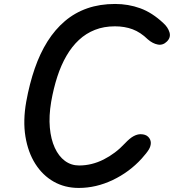

<svg xmlns="http://www.w3.org/2000/svg" viewBox="-20 -949 878 970"><path d="M378 0.5Q307.5 0.5 251.5 -31.2Q195.5 -63 158.5 -121.2Q121.5 -179.5 108.5 -259.2Q95.5 -339 112.5 -435Q129 -526 155.5 -602.8Q182 -679.5 220 -739.8Q258 -800 308 -842.5Q358 -885 421.2 -907Q484.5 -929 561.5 -929Q628.5 -929 688.5 -907.2Q748.5 -885.5 805 -832.5Q828.5 -811.5 836.2 -785.8Q844 -760 823.5 -739.5Q803 -719 777 -724Q751 -729 727 -750Q690 -786 650 -801Q610 -816 560.5 -816Q505 -816 459.8 -798.2Q414.5 -780.5 378.8 -747.2Q343 -714 315.8 -667Q288.5 -620 269.5 -561.5Q250.5 -503 238.5 -434.5Q226.5 -363 231.8 -304.2Q237 -245.5 256.8 -202.5Q276.5 -159.5 308 -136.2Q339.5 -113 379.5 -113Q443.5 -113 503.5 -143.2Q563.5 -173.5 611 -224.5Q636 -251 654.8 -261Q673.5 -271 690 -271Q715 -271 728.2 -258.2Q741.5 -245.5 742 -227.5Q742 -210.5 732 -193.8Q722 -177 695.5 -147.5Q633.5 -79.5 549.5 -39.5Q465.5 0.5 378 0.5Z"/></svg>

Font: Edu AU VIC WA NT Hand SemiBold
Style: Regular
Weight: 600
Version: Version 1.001